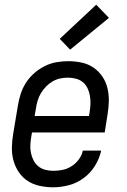

<svg xmlns="http://www.w3.org/2000/svg" viewBox="-20 -788 540 816"><path d="M206 8Q177 8 149 2Q121 -4 98.5 -18.5Q76 -33 60.5 -55.5Q45 -78 37.5 -105Q30 -132 30.5 -161Q31 -190 36 -219L56 -339Q60 -364 68 -389Q76 -414 90.5 -436.5Q105 -459 125.5 -477Q146 -495 170 -507Q194 -519 219.5 -523.5Q245 -528 270 -528Q299 -528 327 -522Q355 -516 377 -501Q399 -486 414.5 -463.5Q430 -441 436.5 -414Q443 -387 442.5 -358.5Q442 -330 437 -301L425 -225H116L113 -208Q110 -190 109 -172.5Q108 -155 111.5 -138Q115 -121 122.5 -106.5Q130 -92 142.5 -81.5Q155 -71 172 -66.5Q189 -62 206 -62Q226 -62 246 -66Q266 -70 284 -81.5Q302 -93 315 -110.5Q328 -128 332 -148H410Q403 -115 384 -84Q365 -53 336 -31.5Q307 -10 273 -1Q239 8 206 8ZM358 -295 361 -312Q364 -330 364.5 -347.5Q365 -365 362 -381.5Q359 -398 352 -413Q345 -428 332.5 -438.5Q320 -449 303 -453.5Q286 -458 269 -458Q252 -458 235.5 -454.5Q219 -451 203.5 -442Q188 -433 175.5 -420Q163 -407 154 -392Q145 -377 140 -360.5Q135 -344 133 -328L127 -295ZM278 -577 234 -623 389 -768 443 -712Z"/></svg>

Font: Iosevka SS04 Oblique
Style: Regular
Weight: 400
Italic angle: -9°
Monospace: yes
Designer: Belleve Invis
Foundry: Belleve Invis
Version: Version 19.0.0; ttfautohint (v1.8.4)